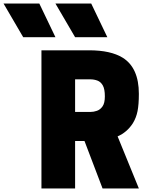

<svg xmlns="http://www.w3.org/2000/svg" viewBox="-184 -1064 839 1084"><path d="M222 -854ZM129 -854H-53L-164 -1044H38ZM422 -854H240L129 -1044H331ZM600 0H395L293 -268H240V0H50V-780H319Q441 -780 509 -738Q600 -681 600 -534Q600 -474 592.5 -436.5Q585 -399 566 -368Q533 -317 480 -294ZM327 -432Q345 -432 363.5 -438.5Q382 -445 395 -463.5Q408 -482 408 -520Q408 -561 396.5 -581.5Q385 -602 366 -609Q347 -616 327 -616H240V-432Z"/></svg>

Font: Tanohe Sans Black
Style: Regular
Weight: 900
Designer: Village Type and Design LLC & Cristiano Sobral
Foundry: Cooper Hewitt Smithsonian Design Museum
Version: Version 1.00;March 11, 2020;FontCreator 12.0.0.2522 64-bit; 